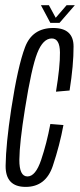

<svg xmlns="http://www.w3.org/2000/svg" viewBox="-20 -711 306 734"><path d="M78 3.5Q155 3.5 181.8 -76.5Q208.5 -156.5 222.5 -233L172.5 -237Q158.5 -162.5 137.2 -99.5Q116 -36.5 85 -36.5Q53.5 -36.5 54 -100.5Q54.5 -164.5 75.5 -295Q100.5 -452.5 122.5 -508.2Q144.5 -564 178 -564Q208.5 -564 209.2 -510.8Q210 -457.5 194 -360.5L246 -365Q261.5 -463 261.2 -533.5Q261 -604 183.5 -604Q103.5 -604 75.8 -530.8Q48 -457.5 23 -294.5Q2.5 -159 1.5 -77.8Q0.5 3.5 78 3.5ZM172.5 -623.5H207.5L266 -691H234.5L193 -643L167 -691H136.5Z"/></svg>

Font: Anybody ExtraCondensed Light
Style: Italic
Weight: 300
Width: 2
Italic angle: -10°
Version: Version 1.113;gftools[0.9.25]